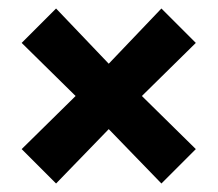

<svg xmlns="http://www.w3.org/2000/svg" viewBox="-20 -549 513 452"><path d="M236 -245 360 -117 441 -198 314 -323 441 -448 360 -529 236 -399 112 -529 31 -448 158 -323 31 -198 112 -117Z"/></svg>

Font: Noto Sans Devanagari ExtraCondensed ExtraBold
Style: Regular
Weight: 800
Width: 2
Designer: Jelle Bosma - Monotype Design Team
Foundry: Monotype Imaging Inc.
Version: Version 2.004